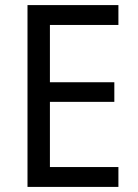

<svg xmlns="http://www.w3.org/2000/svg" viewBox="-20 -734 540 754"><path d="M445 0V-78H176V-334H429V-411H176V-636H445V-714H88V0Z"/></svg>

Font: Noto Sans Arabic SemCond
Style: Regular
Weight: 400
Width: 4
Designer: Monotype Design Team, Nadine Chahine, Nizar Qandah and Khaled Hosny
Foundry: Monotype Imaging Inc.
Version: Version 2.012